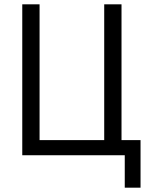

<svg xmlns="http://www.w3.org/2000/svg" viewBox="-20 -718 698 888"><path d="M557 150V0H83V-698H163V-70H462V-698H542V-70H630V150Z"/></svg>

Font: IBM Plex Sans Condensed
Style: Regular
Weight: 400
Width: 3
Designer: Mike Abbink, Paul van der Laan, Pieter van Rosmalen
Foundry: Bold Monday
Version: Version 3.201